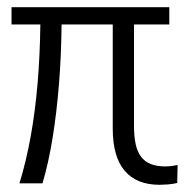

<svg xmlns="http://www.w3.org/2000/svg" viewBox="-20 -509 533 533"><path d="M423 4Q359 4 326 -35Q293 -74 293 -152V-441H151Q150 -352 143.5 -273Q137 -194 126 -126Q115 -58 98 0H34Q53 -62 65.5 -132Q78 -202 84.5 -279.5Q91 -357 92 -441H12V-489H450V-441H352V-159Q352 -131 356.5 -109.5Q361 -88 371.5 -74Q382 -60 399 -53.5Q416 -47 439 -47Q449 -47 458.5 -48.5Q468 -50 473 -51L472 -1Q459 2 445.5 3Q432 4 423 4Z"/></svg>

Font: Nunito Sans 10pt Condensed Light
Style: Regular
Weight: 300
Width: 3
Designer: Vernon Adams
Foundry: Vernon Adams
Version: Version 3.101;gftools[0.9.27]